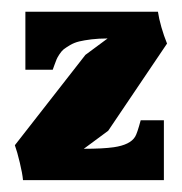

<svg xmlns="http://www.w3.org/2000/svg" viewBox="-20 -303 307 323"><path d="M18.7 0H255.7V-100.7H216.7Q210.7 -78.3 207.3 -73Q199 -59.3 171.3 -55.3Q153 -52.7 121 -52.7L162 -83L261 -229.7Q255.7 -242.7 251.5 -257.3Q247.3 -272 245.7 -283.3H22.7V-185.7H68.7Q69.3 -187.7 71.7 -194Q74 -200.3 75.2 -203.2Q76.3 -206 80 -211.7Q83.7 -217.3 87.3 -220.2Q91 -223 98 -227.2Q105 -231.3 113.3 -233.3Q121.7 -235.3 133.8 -236.8Q146 -238.3 161 -238.3L123.7 -210.7L5 -58.7Q9 -47.7 13.3 -29.5Q17.7 -11.3 18.7 0Z"/></svg>

Font: Jomhuria
Style: Regular
Weight: 400
Designer: Arabic design by Kourosh Beigpour, Latin design by Eben Sorkin, engineering by Lasse Fister and Khaled Hosney
Version: Version 1.0000